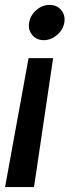

<svg xmlns="http://www.w3.org/2000/svg" viewBox="-38 -547 291 771"><path d="M-17.6 204.1 76.7 -313.5H175.3L98.6 204.1ZM137.7 -385.7Q108.4 -385.7 91.3 -406.5Q74.2 -427.2 79.1 -456.1Q84 -485.8 107.9 -506.6Q131.8 -527.3 161.1 -527.3Q190.4 -527.3 207.8 -506.6Q225.1 -485.8 220.2 -456.1Q215.3 -427.2 190.9 -406.5Q166.5 -385.7 137.7 -385.7Z"/></svg>

Font: Inter Display Medium
Style: Italic
Weight: 500
Italic angle: -9.39999°
Designer: Rasmus Andersson
Foundry: rsms
Version: Version 4.000;git-a52131595